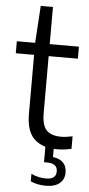

<svg xmlns="http://www.w3.org/2000/svg" viewBox="-62 -775 473 1018"><g transform="rotate(5 174.0 -266.0)"><path d="M264 9.5Q186.5 9.5 143.2 -31.2Q100 -72 100 -164V-478.5H2.5V-542.5H100L112.5 -740H177.5V-542.5H333V-478.5H177.5V-175.5Q177.5 -110 202.8 -84.2Q228 -58.5 280 -58.5Q306 -58.5 341 -66V0.5Q302.5 9.5 264 9.5ZM221 207.5Q200 207.5 178.5 203.2Q157 199 141 191V151Q161.5 161 181.8 165Q202 169 220 169Q273.5 169 273.5 127Q273.5 84 219 84H202V-10H247V52.5Q320.5 62 320.5 129.5Q320.5 165 295.2 186.2Q270 207.5 221 207.5Z"/></g></svg>

Font: Encode Sans SmCnd
Style: Regular
Weight: 400
Width: 4
Designer: Multiple Designers
Foundry: Impallari Type
Version: Version 3.002; ttfautohint (v1.8.3) -l 8 -r 50 -G 200 -x 14 